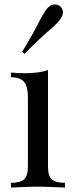

<svg xmlns="http://www.w3.org/2000/svg" viewBox="-20 -840 333 860"><path d="M195 -93Q195 -52 212 -36.5Q229 -21 271 -21V0Q179 -4 150 -4Q121 -4 29 0V-21Q71 -21 88 -36.5Q105 -52 105 -93V-406Q105 -452 88 -473Q71 -494 29 -494V-515Q61 -512 91 -512Q154 -512 195 -526ZM262 -785Q262 -770 248 -751Q228 -726 191 -696Q184 -690 154.5 -662.5Q125 -635 90 -599L79 -608Q116 -667 148 -729Q171 -775 188 -798Q204 -820 226 -820Q240 -820 248 -813Q262 -801 262 -785Z"/></svg>

Font: Myanmar April Display
Style: Regular
Weight: 400
Designer: Khon Soe Zaw Thu
Foundry: Myanmar OS
Version: Version 2.50 April 12, 2019